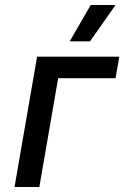

<svg xmlns="http://www.w3.org/2000/svg" viewBox="-20 -746 496 766"><path d="M38 0H137L212 -434H441L456 -520H128ZM339 -581 441 -726H342L258 -581Z"/></svg>

Font: Fixel Display Medium
Style: Italic
Weight: 500
Italic angle: -10°
Designer: AlfaBravo + MacPaw
Foundry: Kyrylo Tkachov, Marchela Mozhyna, Serhii Makarenko, Maria Weinstein, Zakhar Kryvoshyya
Version: Version 1.210;Glyphs 3.2 (3217)